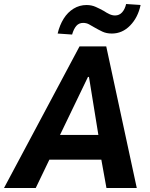

<svg xmlns="http://www.w3.org/2000/svg" viewBox="-54 -936 748 956"><path d="M-34 0 342 -705H475L627 0H476L439 -205L489 -141H144L224 -208L124 0ZM384 -553 225 -223 211 -264H461L442 -226L389 -553ZM305 -764 233 -769Q243 -811 263 -843Q283 -875 312.5 -893Q342 -911 377 -911Q402 -911 423 -901.5Q444 -892 462 -882Q477 -872 491 -865.5Q505 -859 519 -859Q540 -859 554 -874.5Q568 -890 574 -916L646 -911Q633 -849 594 -809Q555 -769 503 -769Q476 -769 456 -778.5Q436 -788 417 -799Q402 -808 389 -815Q376 -822 360 -822Q339 -822 326 -807Q313 -792 305 -764Z"/></svg>

Font: Nunito Sans 7pt Condensed ExtraBold
Style: Italic
Weight: 800
Width: 3
Italic angle: -9°
Designer: Vernon Adams
Foundry: Vernon Adams
Version: Version 3.101;gftools[0.9.27]